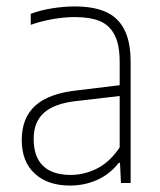

<svg xmlns="http://www.w3.org/2000/svg" viewBox="-20 -568 498 596"><path d="M385.5 -375V0H355.5L352.5 -62.5H348.5Q322.5 -28.5 283 -10.2Q243.5 8 197 8Q128.5 8 88 -29Q47.5 -66 47.5 -133.5Q47.5 -202 89.5 -240Q131.5 -278 219.5 -287.5L351.5 -303.5V-375.5Q351.5 -429.5 335.5 -460Q319.5 -490.5 289.2 -502.8Q259 -515 211.5 -515Q181 -515 145.5 -509Q110 -503 75.5 -491V-525Q104 -536 141 -542Q178 -548 212 -548Q269.5 -548 307.5 -531.5Q345.5 -515 365.5 -477Q385.5 -439 385.5 -375ZM351.5 -110.5V-270L218.5 -254.5Q149 -247 116.8 -218.2Q84.5 -189.5 84.5 -137Q84.5 -81 113.8 -53Q143 -25 199.5 -25Q242 -25 281.8 -45.2Q321.5 -65.5 351.5 -110.5Z"/></svg>

Font: Encode Sans Semi Condensed Thin
Style: Regular
Weight: 250
Width: 4
Designer: Multiple Designers
Foundry: Impallari Type
Version: Version 2.000